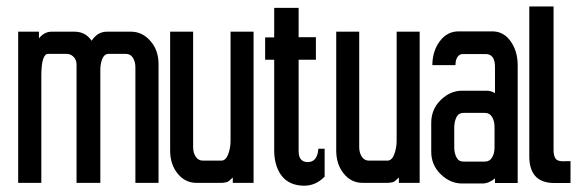

<svg xmlns="http://www.w3.org/2000/svg" viewBox="-20 -570 1797 598"><path d="M218.4 -368.1Q218.4 -390.8 198.6 -400.2Q193.2 -402.2 187.7 -402.2H129.9Q109.2 -402.2 108.7 -336V-3V-0.5H106.2H39H36.6V-3V-468.9V-471.3H39H98.8H101.3V-468.9V-450.6Q118.1 -471.3 140.8 -471.3H212.5Q246 -471.3 265.3 -443.2Q284.1 -471.3 312.7 -471.3H388.3Q423.4 -471.3 448.6 -442.2Q473.8 -413.5 473.8 -370.6V-3V-0.5H471.3H404.2H401.7V-3V-360.2Q401.7 -378 393.8 -390.3Q386.4 -402.2 371.5 -402.2H317.7Q299.9 -402.2 294 -370.6Q292.5 -362.2 292.5 -354.7V-3V-0.5H290H220.8H218.4V-3Z M769.8 -0.5H767.3H707.5H705V-3V-17.3Q698.1 -10.4 693.7 -6.7Q689.2 -3 685.3 -2.5Q677.9 -0.5 670 -0.5H591.9Q556.3 -0.5 533.1 -29.6Q509.9 -58.3 509.9 -101.3V-468.9V-471.3H512.4H579.1H581.5V-468.9V-111.7Q581.5 -93.9 589.9 -81.5Q597.8 -69.7 612.2 -69.7H669Q682.8 -69.7 690.2 -88.4Q698.1 -108.7 698.1 -130.9V-468.9V-471.3H700.6H767.3H769.8V-468.9V-3Z M910.1 -383.9V-99.3Q910.1 -65.2 938.7 -65.2Q967.9 -65.2 971.3 -104.7L971.8 -106.7H973.8H988.6H991.1V-104.2V-20.3V-19.3L990.1 -18.8Q963.4 7.9 928.4 8.4Q862.2 8.4 841.4 -52.9Q834.5 -72.6 834 -99.3V-383.9H808.3H805.8V-386.4V-451.1V-453.6H808.3H834V-543V-545.5H836.5H907.6H910.1V-543V-454.1H961.5H963.9V-451.6V-386.4V-383.9H961.5Z M1287.1 -0.5H1284.6H1224.8H1222.3V-3V-17.3Q1215.4 -10.4 1211 -6.7Q1206.5 -3 1202.6 -2.5Q1195.2 -0.5 1187.3 -0.5H1109.2Q1073.6 -0.5 1050.4 -29.6Q1027.2 -58.3 1027.2 -101.3V-468.9V-471.3H1029.6H1096.3H1098.8V-468.9V-111.7Q1098.8 -93.9 1107.2 -81.5Q1115.1 -69.7 1129.4 -69.7H1186.3Q1200.1 -69.7 1207.5 -88.4Q1215.4 -108.7 1215.4 -130.9V-468.9V-471.3H1217.9H1284.6H1287.1V-468.9V-3Z M1521.7 -280.1V-361.2Q1521.7 -401.7 1492.6 -401.7H1421.4Q1411.1 -401.7 1405.1 -392.8Q1398.7 -383.4 1398.7 -369.1V-367.1H1396.2H1329.1H1326.6V-369.6Q1327.6 -412.5 1350.3 -442.2Q1373 -472.3 1408.6 -472.3H1513.3Q1548.4 -472.3 1570.2 -441.7Q1591.9 -411.6 1592.4 -368.1V-2.5V0H1589.9H1524.2H1521.7V-2.5V-14.3Q1502 1.5 1482.7 1.5H1419Q1382.4 1.5 1352.8 -27.2Q1323.1 -55.8 1323.1 -97.8V-187.3Q1323.1 -229.7 1352.8 -258.6Q1382.4 -287.5 1419 -287.5H1495.1Q1508.9 -287.5 1521.7 -280.1ZM1512.4 -79.1Q1520.3 -91.9 1520.3 -111.2V-174.4Q1520.3 -193.2 1512.4 -206Q1504.9 -218.4 1490.1 -218.4H1423.9Q1408.6 -218.4 1402.2 -206Q1395.3 -193.2 1394.8 -174.4V-111.2Q1394.8 -92.4 1402.2 -79.1Q1408.6 -66.7 1423.9 -66.7H1490.1Q1504.9 -66.7 1512.4 -79.1Z M1704.1 -103.3Q1704.1 -75.6 1717.9 -70.2Q1724.3 -67.7 1733.2 -67.7Q1742.6 -67.7 1754.4 -68.2H1756.9V-65.7V-2.5V0H1754.4H1706.5Q1628.5 0 1628.5 -83.5V-547.9V-549.9H1630.9H1701.6H1704.1V-547.9Z"/></svg>

Font: RIT Uroob
Style: 

Weight: 700
Designer: Hussain K H
Foundry: RIT
Version: 2.1.1